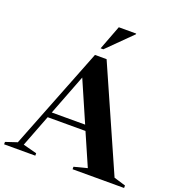

<svg xmlns="http://www.w3.org/2000/svg" viewBox="-173 -1069 1123 1203"><g transform="rotate(20 388.0 -467.5)"><path d="M710.5 -40 788.5 -16.5V0H445V-16.5L532.5 -39L439 -253H187L105 -40L196.5 -16V0H-11.5V-16L65 -41.5L332 -721H409.5ZM201 -289.5H423.5L305.5 -560.5ZM351 -772 413 -935H529V-930.5L369 -772Z"/></g></svg>

Font: Newsreader Display SemiBold
Style: Regular
Weight: 600
Designer: Hugues Gentile
Foundry: Production Type
Version: Version 1.001